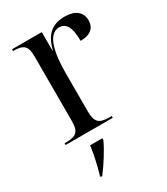

<svg xmlns="http://www.w3.org/2000/svg" viewBox="-190 -632 818 938"><g transform="rotate(-30 219.5 -162.5)"><path d="M23 0H289V-10H276C217 -10 199 -28 199 -88V-304C199 -405 215 -514 283 -514C317 -514 341 -487 341 -404C400 -404 425 -432 425 -472C425 -518 392 -546 331 -546C245 -546 215 -490 200 -432H198V-536H30V-526H33C90 -526 108 -509 108 -451V-85C108 -28 90 -10 32 -10H23ZM93 213V221H102C137 175 174 117 195 71V61H126C119 113 109 158 93 213Z"/></g></svg>

Font: Noto Serif Display SemiCondensed
Style: Regular
Weight: 400
Width: 4
Designer: Monotype Design Team
Foundry: Monotype Imaging Inc.
Version: Version 2.009